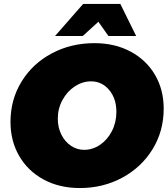

<svg xmlns="http://www.w3.org/2000/svg" viewBox="-20 -934 847 970"><path d="M807 -385Q807 -272 751 -180.5Q695 -89 598 -36.5Q501 16 383 16Q280 16 200.5 -27Q121 -70 77 -146Q33 -222 33 -318Q33 -431 89 -522Q145 -613 242 -664.5Q339 -716 457 -716Q560 -716 639.5 -673.5Q719 -631 763 -556Q807 -481 807 -385ZM272 -334Q272 -290 290 -254Q308 -218 338.5 -197.5Q369 -177 405 -177Q448 -177 485.5 -202.5Q523 -228 545.5 -272Q568 -316 568 -369Q568 -436 531.5 -479.5Q495 -523 440 -523Q397 -523 358.5 -498Q320 -473 296 -429.5Q272 -386 272 -334ZM668 -752H528L477 -824L398 -752H258L400 -914H588Z"/></svg>

Font: Gontserrat Black
Style: Italic
Weight: 900
Italic angle: -11.3°
Designer: Julieta Ulanovsky
Foundry: Julieta Ulanovsky
Version: Version 6.001